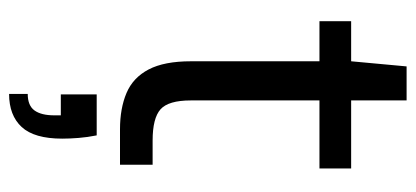

<svg xmlns="http://www.w3.org/2000/svg" viewBox="-260 -394 893 412"><g transform="rotate(90 186.0 -188.5)"><path d="M258 0Q213 0 180 -14Q147 -28 129.5 -61.5Q112 -95 112 -152V-428H26V-496H112L123 -615H196V-496H342V-428H196V-152Q196 -104 215 -87Q234 -70 282 -70H334V0ZM182 238V198Q207 198 217.5 183.5Q228 169 228 141V127H183V50H271Q275 70 276.5 89Q278 108 278 124Q278 184 253 211Q228 238 182 238Z"/></g></svg>

Font: DM Sans 28pt
Style: Regular
Weight: 400
Version: Version 4.004;gftools[0.9.30]